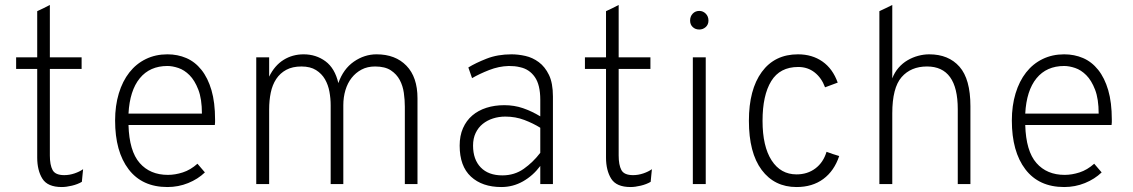

<svg xmlns="http://www.w3.org/2000/svg" viewBox="-20 -742 4566 774"><path d="M229 12Q172 12 151 -21.5Q130 -55 130 -107V-464H45V-511H130V-697Q143 -703 155.5 -709Q168 -715 181 -722V-511H309V-464H181V-115Q181 -77 192 -56.5Q203 -36 239 -36Q260 -36 280.5 -43Q301 -50 315 -60Q314 -47 312.5 -35Q311 -23 310 -9Q293 1 270 6.5Q247 12 229 12Z M498 -238Q501 -133 543 -85Q585 -37 657 -37Q686 -37 717 -47Q748 -57 776 -82Q784 -73 791 -64.5Q798 -56 806 -47Q778 -20 738.5 -4Q699 12 655 12Q553 12 498.5 -59.5Q444 -131 444 -256Q444 -316 459 -365.5Q474 -415 501.5 -450Q529 -485 568 -504Q607 -523 655 -523Q696 -523 731 -508Q766 -493 792 -460.5Q818 -428 832.5 -378.5Q847 -329 847 -260Q847 -255 847 -249.5Q847 -244 846 -238ZM655 -476Q584 -476 543.5 -426.5Q503 -377 498 -284H794Q794 -343 779.5 -380.5Q765 -418 744 -439Q723 -460 699 -468Q675 -476 655 -476Z M1498 -523Q1574 -523 1618.5 -477Q1663 -431 1663 -346V0H1612V-312Q1612 -339 1608 -367.5Q1604 -396 1591.5 -419.5Q1579 -443 1555.5 -458.5Q1532 -474 1492 -474Q1461 -474 1437.5 -461.5Q1414 -449 1397.5 -428Q1381 -407 1372.5 -378.5Q1364 -350 1364 -318V0H1313V-318Q1313 -345 1308 -372.5Q1303 -400 1290 -422.5Q1277 -445 1254 -459.5Q1231 -474 1195 -474Q1159 -474 1134 -460.5Q1109 -447 1093.5 -423.5Q1078 -400 1071.5 -368.5Q1065 -337 1065 -301V0H1013V-511H1065V-433Q1087 -478 1123 -500.5Q1159 -523 1204 -523Q1254 -523 1292 -495Q1330 -467 1344 -407Q1364 -464 1406.5 -493.5Q1449 -523 1498 -523Z M2158 0V-73Q2129 -34 2088.5 -11Q2048 12 2001 12Q1924 12 1878.5 -30Q1833 -72 1833 -155Q1833 -195 1846.5 -225.5Q1860 -256 1884 -276.5Q1908 -297 1941 -307.5Q1974 -318 2013 -318Q2053 -318 2088 -306Q2123 -294 2158 -273V-340Q2158 -400 2136 -431.5Q2114 -463 2077 -471Q2065 -474 2054 -475Q2043 -476 2031 -476Q1991 -475 1951.5 -459.5Q1912 -444 1883 -427Q1879 -438 1875.5 -448.5Q1872 -459 1868 -470Q1897 -488 1941.5 -505.5Q1986 -523 2042 -523Q2069 -523 2098 -516.5Q2127 -510 2152 -491.5Q2177 -473 2193 -440Q2209 -407 2209 -353V0ZM2005 -35Q2054 -35 2091.5 -61.5Q2129 -88 2158 -126V-227Q2129 -245 2093.5 -258.5Q2058 -272 2017 -272Q1991 -272 1967.5 -264.5Q1944 -257 1926 -242.5Q1908 -228 1897.5 -206Q1887 -184 1887 -155Q1887 -99 1918 -67Q1949 -35 2005 -35Z M2522 12Q2465 12 2444 -21.5Q2423 -55 2423 -107V-464H2338V-511H2423V-697Q2436 -703 2448.5 -709Q2461 -715 2474 -722V-511H2602V-464H2474V-115Q2474 -77 2485 -56.5Q2496 -36 2532 -36Q2553 -36 2573.5 -43Q2594 -50 2608 -60Q2607 -47 2605.5 -35Q2604 -23 2603 -9Q2586 1 2563 6.5Q2540 12 2522 12Z M2773 0V-511H2825V0ZM2799 -623Q2783 -623 2772.5 -633Q2762 -643 2762 -659Q2762 -676 2772.5 -687Q2783 -698 2799 -698Q2814 -698 2825 -687Q2836 -676 2836 -659Q2836 -643 2825 -633Q2814 -623 2799 -623Z M3191 12Q3102 12 3050.5 -57Q2999 -126 2999 -255Q2999 -381 3051 -452Q3103 -523 3197 -523Q3254 -523 3295.5 -494Q3337 -465 3357 -409Q3344 -404 3331.5 -399.5Q3319 -395 3306 -390Q3292 -428 3264 -450Q3236 -472 3198 -472Q3124 -472 3089 -415Q3054 -358 3054 -255Q3054 -152 3090.5 -95.5Q3127 -39 3191 -39Q3235 -39 3267 -63Q3299 -87 3312 -130Q3325 -125 3337.5 -121Q3350 -117 3363 -113Q3343 -53 3299 -20.5Q3255 12 3191 12Z M3726 -523Q3804 -523 3848 -473Q3892 -423 3892 -314V0H3841V-302Q3841 -474 3717 -474Q3652 -474 3614.5 -431Q3577 -388 3577 -285V0H3525V-697Q3539 -703 3551.5 -709.5Q3564 -716 3577 -722V-426Q3586 -450 3602 -468.5Q3618 -487 3638.5 -499Q3659 -511 3681.5 -517Q3704 -523 3726 -523Z M4113 -238Q4116 -133 4158 -85Q4200 -37 4272 -37Q4301 -37 4332 -47Q4363 -57 4391 -82Q4399 -73 4406 -64.5Q4413 -56 4421 -47Q4393 -20 4353.5 -4Q4314 12 4270 12Q4168 12 4113.5 -59.5Q4059 -131 4059 -256Q4059 -316 4074 -365.5Q4089 -415 4116.5 -450Q4144 -485 4183 -504Q4222 -523 4270 -523Q4311 -523 4346 -508Q4381 -493 4407 -460.5Q4433 -428 4447.5 -378.5Q4462 -329 4462 -260Q4462 -255 4462 -249.5Q4462 -244 4461 -238ZM4270 -476Q4199 -476 4158.5 -426.5Q4118 -377 4113 -284H4409Q4409 -343 4394.5 -380.5Q4380 -418 4359 -439Q4338 -460 4314 -468Q4290 -476 4270 -476Z"/></svg>

Font: Transpass ExtraLight
Style: Regular
Weight: 200
Designer: Delve Withrington
Foundry: Delve Fonts
Version: Version 1.001;December 18, 2019;FontCreator 12.0.0.2547 64-b